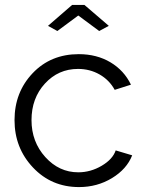

<svg xmlns="http://www.w3.org/2000/svg" viewBox="-20 -750 589 780"><path d="M213 -624 175 -645 273 -730H323L422 -645L383 -624L298 -687ZM300 -530Q373 -530 428.5 -497Q484 -464 512 -406L446 -385Q424 -425 384.5 -447.5Q345 -470 297 -470Q217 -470 162.5 -410.5Q108 -351 108 -262Q108 -174 164 -112Q220 -50 298 -50Q348 -50 393 -76.5Q438 -103 450 -139L517 -119Q495 -63 435 -26.5Q375 10 301 10Q189 10 114 -69.5Q39 -149 39 -262Q39 -375 112.5 -452.5Q186 -530 300 -530Z"/></svg>

Font: Raleway
Style: Regular
Weight: 400
Designer: Matt McInerney, Pablo Impallari, Rodrigo Fuenzalida
Foundry: Matt McInerney, Pablo Impallari, Rodrigo Fuenzalida
Version: Version 1.000;PS 001.001;hotconv 1.0.56; ttfautohint (v1.5)